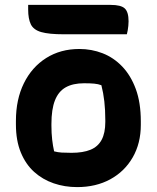

<svg xmlns="http://www.w3.org/2000/svg" viewBox="-20 -752 640 784"><path d="M304 -552Q354 -552 399 -534.5Q444 -517 479 -480.5Q514 -444 534.5 -388.5Q555 -333 555 -256V-242Q555 -167 522 -109.5Q489 -52 430.5 -20Q372 12 295 12Q244 12 199 -3.5Q154 -19 119.5 -50Q85 -81 65 -129.5Q45 -178 45 -244V-258Q45 -346 77.5 -412Q110 -478 168.5 -515Q227 -552 304 -552ZM323 -412Q278 -412 248.5 -395.5Q219 -379 204.5 -342.5Q190 -306 190 -246V-239Q190 -208 193 -182Q196 -156 201 -134Q216 -130 232 -129Q248 -128 272 -128Q319 -128 349.5 -140.5Q380 -153 395 -181Q410 -209 410 -254V-261Q410 -303 406 -338Q402 -373 394 -404Q381 -409 364.5 -410.5Q348 -412 323 -412ZM95 -732H432Q474 -732 489.5 -717.5Q505 -703 505 -665Q505 -656 504 -646.5Q503 -637 501.5 -628Q500 -619 498 -612H241Q180 -612 148.5 -621Q117 -630 106 -652.5Q95 -675 95 -713Q95 -717 95 -720.5Q95 -724 95 -726.5Q95 -729 95 -732Z"/></svg>

Font: Recursive Casual ExtraBold
Style: Regular
Weight: 800
Version: Version 1.047